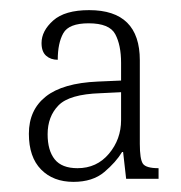

<svg xmlns="http://www.w3.org/2000/svg" viewBox="-20 -739 357 379"><path d="M125 -380Q85 -380 61 -404.5Q37 -429 37 -475Q37 -522 70.5 -548.5Q104 -575 173 -578L219 -580V-615Q219 -650 207.5 -671.5Q196 -693 155 -693Q116 -693 105 -673.5Q94 -654 94 -621Q80 -621 71 -629Q62 -637 62 -654Q62 -678 85 -698.5Q108 -719 156 -719Q256 -719 256 -620V-455Q256 -425 262 -416Q268 -407 293 -407V-386H229L223 -439H221Q209 -419 186 -399.5Q163 -380 125 -380ZM133 -407Q171 -407 195 -435.5Q219 -464 219 -502V-557L178 -555Q117 -553 95.5 -531Q74 -509 74 -474Q74 -442 88 -424.5Q102 -407 133 -407Z"/></svg>

Font: Noto Serif SemiCondensed ExtraLight
Style: Regular
Weight: 200
Width: 4
Designer: Monotype Design Team
Foundry: Monotype Imaging Inc.
Version: Version 2.014